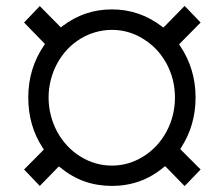

<svg xmlns="http://www.w3.org/2000/svg" viewBox="-20 -627 753 650"><path d="M533.7 -60.5Q458.5 2.4 358.9 2.4Q309.6 2.4 266.1 -12.9Q222.7 -28.3 184.6 -59.6L179.7 -63.5L174.8 -59.1L114.7 2.4L61.5 -53.2L124.5 -116.7L128.4 -121.1L125 -126Q75.7 -200.7 75.7 -296.9Q75.7 -395 128.9 -473.1L132.3 -478L128.4 -481.9L61.5 -550.8L114.7 -606.4L181.2 -539.1L186 -534.2L190.9 -538.1Q228.5 -566.9 270.5 -581.1Q312.5 -595.2 358.9 -595.2Q452.1 -595.2 527.8 -537.6L532.7 -533.7L537.6 -538.1L605 -606.9L659.2 -550.8L590.3 -481L586.4 -476.6L589.8 -471.7Q642.1 -393.6 642.1 -296.9Q642.1 -203.1 593.3 -127.4L590.3 -122.6L594.2 -118.2L659.2 -53.2L605 2.9L543.9 -59.6L539.1 -64.5ZM144.5 -296.9Q144.5 -266.1 151.9 -237.1Q159.2 -208 173.3 -181.6Q202.6 -127.9 252 -97.2Q301.8 -66.4 358.9 -66.4Q387.7 -66.4 414.3 -74.2Q440.9 -82 465.8 -97.7Q515.1 -128.4 543.7 -181.6Q572.3 -234.9 572.3 -296.9Q572.3 -358.4 543.9 -411.6Q534.2 -429.2 522.5 -444.3Q510.7 -459.5 496.3 -472.2Q481.9 -484.9 465.3 -495.1Q440.4 -510.7 413.8 -518.3Q387.2 -525.9 358.9 -525.9Q301.3 -525.4 252 -495.6Q202.6 -465.3 173.3 -411.6Q159.2 -385.3 151.9 -356.4Q144.5 -327.6 144.5 -296.9Z"/></svg>

Font: Vazir Light FD-UI
Style: Light-FD-UI
Weight: 300
Designer: Saber Rastikerdar
Foundry: Saber Rastikerdar
Version: Version 30.1.0